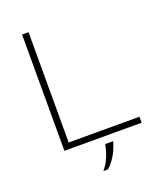

<svg xmlns="http://www.w3.org/2000/svg" viewBox="-159 -802 917 1086"><g transform="rotate(-20 300.0 -258.5)"><path d="M105 0V-700H144V-36H570V0ZM273 183Q300 151 314 115.5Q328 80 335 43H383Q373 80 354 115.5Q335 151 301 183Z"/></g></svg>

Font: REM Thin
Style: Regular
Weight: 250
Designer: Octavio Pardo
Foundry: Ashler Design
Version: Version 1.005;gftools[0.9.28]